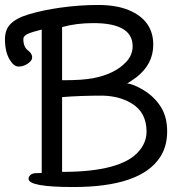

<svg xmlns="http://www.w3.org/2000/svg" viewBox="-38 -737 735 773"><path d="M257 16Q77 16 77 -17Q77 -26 85 -33Q93 -40 110 -40Q127 -40 130 -41V-618Q89 -608 72.5 -600Q56 -592 56 -580Q56 -547 76 -533Q91 -521 91.5 -507Q92 -493 74 -481Q56 -469 38 -469H37Q17 -469 0 -498.5Q-17 -528 -18 -572V-579Q-18 -617 3 -639Q26 -664 80 -680Q134 -696 204 -706Q282 -717 356 -717Q431 -717 481 -696Q579 -655 579 -557Q579 -478 510 -425Q480 -404 474 -401Q499 -399 541 -373.5Q583 -348 609 -307.5Q635 -267 635 -208Q635 -148 607 -105Q529 16 257 16ZM212 -45Q449 -45 520 -127Q552 -163 552 -207Q552 -284 493 -320Q445 -350 376 -352Q283 -352 212 -346ZM219 -414Q293 -414 336 -422Q379 -430 414 -447Q449 -464 472.5 -490.5Q496 -517 496 -551Q496 -644 338 -644Q269 -644 212 -628V-414Z"/></svg>

Font: LXGW WenKai Medium
Style: Regular
Weight: 500
Designer: LXGW / Fontworks Inc.
Foundry: LXGW / Fontworks Inc.
Version: Version 1.501; October 10, 2024